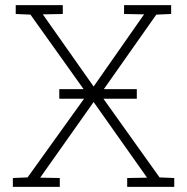

<svg xmlns="http://www.w3.org/2000/svg" viewBox="-20 -731 732 751"><path d="M30.3 0V-34.7L87.9 -37.1L321.3 -362.3L99.1 -673.8L41.5 -676.3V-710.9H225.6V-676.3L147.5 -674.8L346.2 -392.6L543.5 -674.8L465.3 -676.3V-710.9H649.4V-676.3L591.3 -673.8L372.1 -362.3L604 -37.1L661.6 -34.7V0H477.5V-34.7L555.2 -36.1L346.2 -332L137.2 -36.1L213.9 -34.7V0ZM211.9 -344.7V-382.3H515.1V-344.7Z"/></svg>

Font: Roboto Slab ExtraLight
Style: Regular
Weight: 250
Designer: Google
Version: Version 2.000; ttfautohint (v1.8.1.43-b0c9)